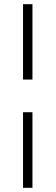

<svg xmlns="http://www.w3.org/2000/svg" viewBox="-20 -804 266 917"><path d="M90 -268H135V93H90ZM135 -424H90V-784H135Z"/></svg>

Font: Poppins ExtraLight
Style: Regular
Weight: 275
Designer: Ninad Kale (Devanagari), Jonny Pinhorn (Latin)
Foundry: Indian Type Foundry
Version: Version 3.200;PS 1.000;hotconv 16.6.54;makeotf.lib2.5.65590